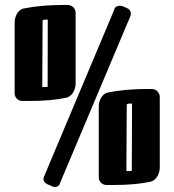

<svg xmlns="http://www.w3.org/2000/svg" viewBox="-20 -752 707 781"><path d="M516.1 -58.1C516.1 -56.6 514.2 -56.2 510.3 -56.2H494.1L495.6 -325.7C495.6 -331.1 508.3 -330.6 516.1 -330.6H517.1ZM173.8 -399.9C173.8 -398.4 171.9 -397.9 168 -397.9H151.9L153.3 -667.5C153.3 -672.9 166 -672.4 173.8 -672.4H174.3ZM629.9 -358.4C629.9 -374.5 615.7 -390.1 597.7 -390.1H585C521 -390.1 468.8 -385.7 417.5 -375.5C392.1 -368.7 381.8 -338.9 381.8 -319.3V-30.3C381.8 -13.2 396 0.5 413.6 0.5H439.9C501 0.5 549.3 -3.4 594.2 -13.2C619.6 -21 629.9 -50.8 629.9 -70.3ZM158.7 -32.7C157.2 -29.8 156.7 -26.9 156.7 -23.9C156.7 -18.1 160.6 -8.8 170.9 -3.4L192.9 6.3C196.3 7.8 200.2 8.8 203.6 8.8C209 8.8 218.8 6.8 224.1 -5.4L223.1 -4.9L510.7 -687C511.7 -690.4 512.2 -693.4 512.2 -696.3C512.2 -702.6 509.8 -712.9 498 -718.3L478 -727.1C475.1 -728 471.7 -728.5 468.3 -728.5C462.9 -728.5 450.7 -728 445.3 -715.8L446.3 -716.3ZM287.6 -700.2C287.6 -716.3 273.9 -731.9 254.9 -731.9H242.2C179.2 -731.9 126.5 -727.5 75.2 -717.3C49.8 -710.9 39.6 -680.7 39.6 -661.1V-372.1C39.6 -355 53.7 -341.3 71.3 -341.3H97.7C158.7 -341.3 207 -345.2 252 -355C277.3 -362.8 287.6 -392.6 287.6 -412.1Z"/></svg>

Font: QTS-Omar 
Style: Regular
Weight: 400
Designer: Mohammed Abd El khaliq
Foundry: QafType Studio
Version: Version 1.001